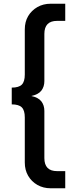

<svg xmlns="http://www.w3.org/2000/svg" viewBox="-20 -758 420 1030"><path d="M252 252Q212 252 180.5 234Q149 216 131 185Q113 154 113 114V-128Q113 -166 97 -182Q81 -198 43 -198V-288Q81 -288 97 -304Q113 -320 113 -358V-600Q113 -641 131 -671.5Q149 -702 180.5 -720Q212 -738 252 -738H330V-646H286Q252 -646 235 -628.5Q218 -611 218 -576V-323Q218 -293 202 -272Q186 -251 148 -243Q186 -235 202 -214Q218 -193 218 -163V90Q218 125 235 142.5Q252 160 286 160H330V252Z"/></svg>

Font: Gantari SemiBold
Style: Regular
Weight: 600
Designer: Anugrah Pasau
Foundry: Lafontype
Version: Version 1.000; ttfautohint (v1.8.3)